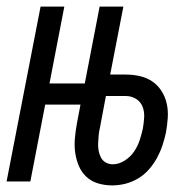

<svg xmlns="http://www.w3.org/2000/svg" viewBox="-23 -550 593 582"><path d="M317 12Q295 12 274.5 6Q254 0 239 -14Q224 -28 216 -47Q208 -66 205 -87Q202 -108 204 -130.5Q206 -153 210 -175L221 -233H114L69 0H-3L100 -530H172L127 -297H234L279 -530H351L311 -324H358Q381 -324 402 -319Q423 -314 439.5 -302.5Q456 -291 467 -273.5Q478 -256 482.5 -235.5Q487 -215 485.5 -192.5Q484 -170 480 -148Q476 -129 469.5 -109.5Q463 -90 453 -71.5Q443 -53 428.5 -36.5Q414 -20 395.5 -9Q377 2 357 7Q337 12 317 12ZM319 -52Q337 -52 354.5 -63Q372 -74 383 -90Q394 -106 400 -124Q406 -142 410 -160Q413 -177 414 -194.5Q415 -212 409 -227Q403 -242 389 -250.5Q375 -259 358 -259H298L280 -163Q277 -151 276 -139Q275 -127 274.5 -115.5Q274 -104 276 -93Q278 -82 283 -72.5Q288 -63 297.5 -57.5Q307 -52 319 -52Z"/></svg>

Font: Lode Term
Style: Italic
Weight: 400
Italic angle: -11°
Monospace: yes
Designer: Belleve Invis
Foundry: Belleve Invis
Version: Version 29.2.0